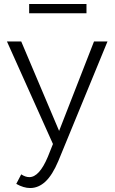

<svg xmlns="http://www.w3.org/2000/svg" viewBox="-20 -730 582 968"><path d="M132 218Q99 218 62 197L87 149Q108 163 128 163Q178 163 221 61L247 -4L15 -521H87L278 -70L454 -521H522L274 82Q244 153 209 185.5Q174 218 132 218ZM127 -663V-710H416V-663Z"/></svg>

Font: Raleway
Style: Regular
Weight: 400
Designer: Matt McInerney, Pablo Impallari, Rodrigo Fuenzalida
Foundry: Matt McInerney, Pablo Impallari, Rodrigo Fuenzalida
Version: Version 4.101;RELEASE